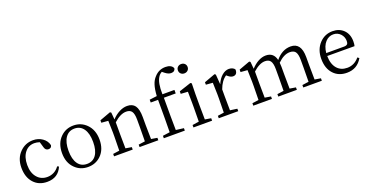

<svg xmlns="http://www.w3.org/2000/svg" viewBox="-33 -1582 4536 2361"><g transform="rotate(-20 2235.0 -401.5)"><path d="M291 14Q181 14 115 -59.5Q49 -133 49 -257Q49 -380 125 -456Q196 -528 298 -528Q367 -528 419.5 -491Q472 -454 486 -395Q480 -358 442 -358Q403 -358 391 -401L369 -476Q333 -488 301 -488Q224 -488 177 -429Q128 -368 128 -264.5Q128 -161 180 -101Q230 -42 312 -42Q360 -42 400.5 -63.5Q441 -85 468 -124L489 -114Q435 14 291 14Z M657 -53Q580 -127 580 -255.5Q580 -384 657 -460Q726 -528 826 -528Q925 -528 994 -460Q1071 -384 1071 -255.5Q1071 -127 995 -53Q926 14 825.5 14Q725 14 657 -53ZM708 -84Q749 -26 825.5 -26Q902 -26 944 -84Q987 -144 987 -255Q987 -366 944.5 -427Q902 -488 826 -488Q750 -488 707.5 -427Q665 -366 665 -255Q665 -144 708 -84Z M1168 0V-32L1252 -44Q1255 -128 1255 -228V-283Q1255 -342 1251 -425Q1251 -432 1251 -435L1162 -442V-474L1306 -527L1320 -517L1328 -425Q1372 -473 1425 -500.5Q1478 -528 1528 -528Q1598 -528 1631 -483Q1665 -436 1665 -332V-228Q1665 -128 1668 -45L1747 -32V0H1502V-32L1587 -44Q1589 -154 1589 -228V-328Q1589 -404 1566 -436Q1544 -466 1495 -466Q1418 -466 1331 -386V-228Q1331 -155 1333 -45L1412 -32V0Z M1819 0V-32L1912 -45Q1914 -167 1914 -228V-468H1818V-505L1915 -517Q1920 -605 1938 -660Q1955 -715 1991 -752Q2049 -817 2136 -817Q2174 -817 2199 -804Q2227 -790 2235 -764Q2233 -745 2218.5 -733.5Q2204 -722 2179 -722Q2144 -722 2104 -753L2075 -776Q2046 -761 2028 -732Q1984 -667 1988 -514H2145V-468H1990V-228Q1990 -167 1992 -45L2094 -32V0Z M2207 0V-32L2293 -45Q2295 -155 2295 -228V-284Q2295 -386 2293 -436L2201 -442V-475L2358 -527L2373 -517L2370 -375V-228Q2370 -155 2372 -45L2451 -32V0ZM2330 -785Q2358 -785 2376 -768Q2394 -751 2394 -724Q2394 -697 2375.5 -680Q2357 -663 2330 -663Q2303 -663 2285 -680Q2267 -697 2267 -724Q2267 -751 2285 -768Q2303 -785 2330 -785Z M2538 0V-32L2620 -44Q2623 -128 2623 -228V-283Q2623 -342 2619 -424Q2619 -431 2619 -435L2530 -442V-474L2674 -527L2688 -517L2698 -386Q2725 -452 2769 -490Q2813 -528 2861 -528Q2886 -528 2907.5 -518Q2929 -508 2937 -492Q2937 -424 2881 -424Q2851 -424 2817 -453L2803 -465Q2736 -421 2699 -319V-228Q2699 -157 2701 -45L2793 -32V0Z M2990 0V-32L3074 -44Q3077 -128 3077 -228V-283Q3077 -343 3073 -427Q3073 -432 3073 -435L2984 -442V-474L3128 -527L3142 -517L3150 -425Q3194 -473 3243 -500Q3294 -528 3343 -528Q3446 -528 3470 -423Q3556 -528 3669 -528Q3806 -528 3806 -340V-228Q3806 -155 3808 -45L3887 -32V0H3644V-32L3729 -44Q3731 -156 3731 -228V-330Q3731 -405 3707 -437Q3684 -465 3635 -465Q3557 -465 3476 -385Q3479 -361 3479 -332V-228Q3479 -155 3481 -45L3560 -32V0H3317V-32L3402 -44Q3404 -154 3404 -228V-328Q3404 -403 3381 -435Q3359 -465 3311 -465Q3238 -465 3153 -387V-228Q3153 -155 3155 -45L3234 -32V0Z M4213 14Q4105 14 4040 -56Q3972 -128 3972 -254Q3972 -376 4045 -454Q4115 -528 4217 -528Q4305 -528 4361 -473Q4417 -417 4417 -324Q4417 -283 4410 -262L4053 -263Q4054 -156 4106 -97Q4155 -42 4238 -42Q4330 -42 4395 -120L4416 -104Q4349 14 4213 14ZM4054 -301H4288Q4319 -301 4332 -316Q4342 -328 4342 -355Q4342 -409 4306 -448Q4268 -488 4212 -488Q4153 -488 4110 -442Q4063 -391 4054 -301Z"/></g></svg>

Font: Cactus Classical Serif
Style: Regular
Weight: 400
Designer: Henry Chan (via Glyphwiki)、田海東、宇文滿月
Foundry: Moonlit Owen
Version: Version 1.000